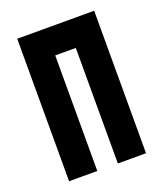

<svg xmlns="http://www.w3.org/2000/svg" viewBox="-109 -629 598 703"><g transform="rotate(-20 190.0 -277.5)"><path d="M339.8 -555.2V0H230V-450.2H149.9V0H40V-555.2Z"/></g></svg>

Font: Horta
Style: Regular
Weight: 600
Width: 3
Version: Version 0.11